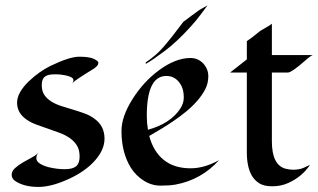

<svg xmlns="http://www.w3.org/2000/svg" viewBox="-20 -699 1210 730"><path d="M250 -378.9Q259.3 -385.7 259.3 -393.6Q259.3 -401.4 250 -405.8Q240.7 -410.2 228.5 -412.6Q209.5 -416.5 193.1 -416.5Q176.8 -416.5 167.7 -414.8Q158.7 -413.1 152.3 -408.7Q138.7 -399.4 138.7 -376Q138.7 -352.5 148.9 -337.6Q159.2 -322.8 176 -312.5Q192.9 -302.2 214.4 -295.4Q235.8 -288.6 258.1 -282Q280.3 -275.4 301.8 -267.6Q323.2 -259.8 339.8 -247.1Q377.4 -219.7 377.4 -171.9Q377.4 -124.5 332 -79.1Q293.5 -40.5 230.5 -13.7Q171.9 11.7 126 11.7Q70.3 11.7 36.6 -11.7Q24.4 -20.5 24.4 -34.4Q24.4 -48.3 37.1 -59.8Q49.8 -71.3 66.9 -81.3Q84 -91.3 101.1 -100.3Q118.2 -109.4 127 -119.6Q118.2 -109.9 118.2 -97.7Q118.2 -85.4 131.8 -76.9Q145.5 -68.4 164.1 -63.5Q196.3 -55.7 226.1 -55.7Q255.9 -55.7 269.3 -66.7Q282.7 -77.6 282.7 -103.5Q282.7 -129.4 272.5 -145.8Q262.2 -162.1 245.6 -173.8Q229 -185.5 207.5 -193.6Q186 -201.7 163.8 -209.2Q141.6 -216.8 120.1 -224.6Q98.6 -232.4 82 -243.7Q44.9 -268.6 44.9 -308.6Q44.9 -346.7 89.8 -390.1Q128.9 -427.2 171.4 -448.2Q244.1 -483.4 281.2 -483.4Q319.8 -483.4 336.9 -475.1Q354 -466.8 354 -460.7Q354 -454.6 350.1 -449.7Q346.2 -444.8 340.6 -440.7Q335 -436.5 329.1 -433.1Q323.2 -429.7 312.5 -422.9Q301.8 -416 283.7 -404.5Q265.6 -393.1 250 -378.9Z M813 -90.3Q746.1 -15.6 647 2.9Q624 6.8 590.3 6.8Q556.6 6.8 526.9 -12Q497.1 -30.8 478 -60.5Q441.9 -118.2 441.9 -201.2Q441.9 -255.9 483.9 -322.3Q524.9 -387.7 584 -431.6Q647.5 -478.5 704.1 -478.5Q733.4 -478.5 753.4 -457Q772 -436 772 -409.2Q772 -382.3 760.3 -359.6Q748.5 -336.9 729.7 -315.4Q710.9 -293.9 686.8 -274.2Q662.6 -254.4 637.2 -237.3Q601.6 -212.9 547.4 -182.1Q563 -123 602.5 -91.1Q642.1 -59.1 704.6 -59.1Q757.3 -59.1 813 -90.3ZM665.5 -286.1Q678.7 -307.1 678.7 -327.1Q678.7 -347.2 674.3 -361.1Q669.9 -375 661.6 -385.7Q642.6 -410.2 612.3 -410.2Q538.1 -410.2 538.1 -258.8Q538.1 -231.9 542.5 -205.6Q628.4 -229.5 665.5 -286.1ZM534.2 -456.1V-461.9Q572.8 -487.3 601.1 -520Q635.3 -559.6 676.8 -615.7Q677.2 -616.7 704.6 -636.7Q731.9 -656.7 734.9 -658.9Q737.8 -661.1 744.1 -664.6Q750.5 -668 756.3 -671.4Q762.2 -674.8 769 -678.7Q755.9 -661.6 741.5 -641.8Q727.1 -622.1 703.6 -596.2Q652.3 -539.6 605.2 -504.4Q558.1 -469.2 534.2 -456.1Z M855 -423.3 918.5 -473.1V-542.5Q944.8 -561 956.1 -570.8Q967.3 -580.6 975.1 -585Q982.9 -589.4 991.2 -594.2Q1012.2 -606.4 1013.7 -608.9V-489.7H1169.9Q1163.6 -489.3 1137.7 -466.3Q1088.4 -423.3 1075.2 -423.3H1013.7V-161.6Q1013.7 -71.8 1065.4 -57.6Q1081.1 -53.7 1094.7 -53.7Q1117.2 -53.7 1132.8 -60.3Q1148.4 -66.9 1158.7 -72.3Q1128.9 -26.9 1075.2 -2.9Q1047.4 9.3 1015.4 9.3Q983.4 9.3 965.8 -2Q948.2 -13.2 937.5 -31.2Q918.5 -64.5 918.5 -119.1V-423.3Z"/></svg>

Font: Fondamento
Style: Regular
Weight: 400
Version: Version 1.000